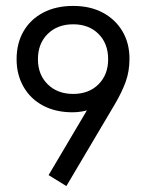

<svg xmlns="http://www.w3.org/2000/svg" viewBox="-20 -614 503 648"><path d="M204 14 144 -23 305 -295 336 -280Q319 -257 288 -246Q257 -235 225 -235Q168 -235 125.5 -257.5Q83 -280 59.5 -321Q36 -362 36 -414Q36 -468 59.5 -508.5Q83 -549 126 -571.5Q169 -594 227 -594Q285 -594 327.5 -571Q370 -548 393.5 -508Q417 -468 417 -416Q417 -373 404 -337.5Q391 -302 368 -263ZM227 -297Q280 -297 312.5 -329.5Q345 -362 345 -414Q345 -467 312.5 -499.5Q280 -532 227 -532Q174 -532 141 -499.5Q108 -467 108 -414Q108 -362 141 -329.5Q174 -297 227 -297Z"/></svg>

Font: Rokkitt
Style: Regular
Weight: 400
Designer: Vernon Adams
Foundry: Vernon Adams
Version: Version 3.103